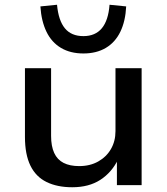

<svg xmlns="http://www.w3.org/2000/svg" viewBox="-20 -779 703 808"><path d="M284 9Q221 9 176 -13Q131 -35 108 -82Q85 -129 85 -203V-492H195V-207Q195 -164 208 -135.5Q221 -107 247.5 -93.5Q274 -80 313 -80Q359 -80 393.5 -99.5Q428 -119 447 -152Q466 -185 466 -227V-492H576V0H472V-108H477Q450 -53 402 -22Q354 9 284 9ZM331 -554Q276 -554 236.5 -577.5Q197 -601 175.5 -645.5Q154 -690 150 -752L220 -759Q226 -693 253 -660Q280 -627 331 -627Q381 -627 408.5 -660Q436 -693 441 -759L511 -752Q508 -690 486.5 -645.5Q465 -601 425.5 -577.5Q386 -554 331 -554Z"/></svg>

Font: Nunito Sans 10pt SemiExpanded SemiBold
Style: Regular
Weight: 600
Width: 6
Designer: Vernon Adams
Foundry: Vernon Adams
Version: Version 3.101;gftools[0.9.27]